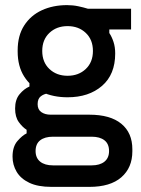

<svg xmlns="http://www.w3.org/2000/svg" viewBox="-20 -527 550 750"><path d="M181 203Q128 203 94.5 187Q61 171 45 144Q29 117 29 85Q29 46 48 24Q67 2 84 -6V-20Q68 -30 53.5 -50Q39 -70 39 -103Q39 -138 56.5 -159Q74 -180 95 -189V-206L167 -162Q151 -160 139 -150.5Q127 -141 127 -120Q127 -99 141.5 -89Q156 -79 178 -79H329Q411 -79 454 -43.5Q497 -8 497 56V64Q497 128 454 165.5Q411 203 329 203ZM338 119Q370 119 388 104.5Q406 90 406 63Q406 35 388 21Q370 7 338 7H187Q155 7 137 21Q119 35 119 63Q119 90 137 104.5Q155 119 187 119ZM343 -328Q343 -372 315 -398.5Q287 -425 244 -425Q201 -425 173 -398.5Q145 -372 145 -328Q145 -284 173 -257.5Q201 -231 244 -231Q287 -231 315 -257.5Q343 -284 343 -328ZM49 -326V-330Q49 -388 74.5 -427.5Q100 -467 143.5 -487Q187 -507 242 -507Q265 -507 286 -502.5Q307 -498 323 -493H492V-412H407V-398Q417 -383 423.5 -363Q430 -343 430 -318Q430 -236 378.5 -191.5Q327 -147 244 -147Q188 -147 144 -167.5Q100 -188 74.5 -228Q49 -268 49 -326Z"/></svg>

Font: Space Grotesk Frontify Medium
Style: Regular
Weight: 500
Designer: Florian Karsten
Version: Version 2.000